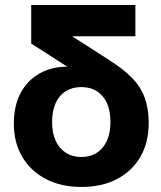

<svg xmlns="http://www.w3.org/2000/svg" viewBox="-20 -731 639 763"><path d="M303 12Q223 12 162.5 -19.5Q102 -51 68.5 -107.5Q35 -164 35 -240Q35 -310 61.5 -360.5Q88 -411 137 -439Q186 -467 252 -466Q265 -466 278.5 -465Q292 -464 308 -461V-427L104 -558V-711H518V-587H268V-586L413 -493Q470 -457 505 -421Q540 -385 555.5 -341.5Q571 -298 571 -243Q571 -165 538 -108Q505 -51 445 -19.5Q385 12 303 12ZM303 -107Q339 -107 365 -124Q391 -141 405 -172Q419 -203 419 -247Q419 -290 405 -321Q391 -352 365 -368.5Q339 -385 303 -385Q268 -385 241.5 -368.5Q215 -352 201 -321Q187 -290 187 -246Q187 -203 201 -172Q215 -141 241.5 -124Q268 -107 303 -107Z"/></svg>

Font: TikTok Sans 24pt
Style: Bold
Weight: 700
Version: Version 4.000